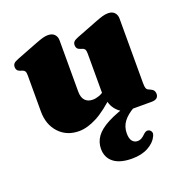

<svg xmlns="http://www.w3.org/2000/svg" viewBox="-131 -616 937 972"><g transform="rotate(-20 337.5 -130.0)"><path d="M501 -30.5 515.5 -4.5Q474.5 19 455 45.5Q435.5 72 435.5 107.5Q435.5 136 446.5 149.2Q457.5 162.5 474.5 162.5Q486.5 162.5 496.8 156.5Q507 150.5 516.5 140.5Q523.5 134 530 131Q536.5 128 544.5 130.5Q553 133 558.2 142.8Q563.5 152.5 555 168.5Q541.5 197 505.8 216.8Q470 236.5 418.5 236.5Q353.5 236.5 319.8 210Q286 183.5 286 136.5Q286 100.5 307 71.2Q328 42 375.2 17.2Q422.5 -7.5 501 -30.5ZM395.5 -102.5V-109H388V-340Q388 -356 383.8 -362.8Q379.5 -369.5 371 -372L360 -375.5Q349.5 -379 344.8 -385.5Q340 -392 340 -402Q340 -414 346.5 -421Q353 -428 371 -435L482 -478Q507.5 -488 523.2 -492.5Q539 -497 554 -497Q576.5 -497 588.2 -484.2Q600 -471.5 600 -452V-105Q600 -85 603 -76.8Q606 -68.5 613.5 -65L624.5 -60Q636 -55 641 -47.5Q646 -40 646 -30Q646 -16 637 -8Q628 0 608 0H485.5Q450 0 422.8 -30.5Q395.5 -61 395.5 -102.5ZM65 -146V-340Q65 -356 60.8 -362.8Q56.5 -369.5 48 -372L37 -375.5Q26.5 -379 21.8 -385.5Q17 -392 17 -402Q17 -414 23.5 -421Q30 -428 48 -435L159 -478Q186 -488.5 201.5 -492.8Q217 -497 229 -497Q253 -497 265 -484.2Q277 -471.5 277 -452V-176Q277 -144 291.8 -128Q306.5 -112 333 -112Q349.5 -112 367.5 -118.5Q385.5 -125 399.5 -137.5L417 -153L447 -121L432 -107Q361.5 -39.5 309.5 -12.8Q257.5 14 214 14Q147.5 14 106.2 -30.5Q65 -75 65 -146Z"/></g></svg>

Font: Fraunces
Style: Regular
Weight: 900
Version: Version 1.000;[b76b70a41]